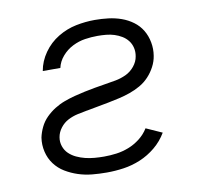

<svg xmlns="http://www.w3.org/2000/svg" viewBox="-66 -609 732 688"><g transform="rotate(-10 300.0 -265.0)"><path d="M269 8Q242 8 216 5.5Q190 3 165.5 -5Q141 -13 119.5 -26Q98 -39 83 -59Q68 -79 62 -104.5Q56 -130 60 -156Q64 -175 73 -193.5Q82 -212 96.5 -226.5Q111 -241 128.5 -252Q146 -263 165 -270Q184 -277 203 -282Q222 -287 241 -291Q260 -295 279.5 -298.5Q299 -302 318.5 -305Q338 -308 357 -311.5Q376 -315 394.5 -323.5Q413 -332 426.5 -348.5Q440 -365 443 -384Q446 -400 442.5 -415Q439 -430 430 -441.5Q421 -453 408.5 -460.5Q396 -468 382 -472.5Q368 -477 352.5 -478.5Q337 -480 321 -480Q298 -480 275 -476.5Q252 -473 230 -462Q208 -451 191.5 -432Q175 -413 170 -390H106Q112 -425 133.5 -455.5Q155 -486 186.5 -505Q218 -524 252.5 -531Q287 -538 321 -538Q346 -538 370.5 -535Q395 -532 417.5 -524Q440 -516 459 -502Q478 -488 490 -468Q502 -448 506.5 -423.5Q511 -399 507 -375Q504 -355 494 -336Q484 -317 469.5 -301.5Q455 -286 436.5 -275.5Q418 -265 398 -258Q378 -251 358 -246.5Q338 -242 318 -238Q298 -234 278 -230.5Q258 -227 238 -223H237Q220 -220 202 -216Q184 -212 167.5 -203.5Q151 -195 139 -179.5Q127 -164 124 -146Q121 -129 126.5 -113Q132 -97 143.5 -86Q155 -75 170 -68Q185 -61 201 -57Q217 -53 234.5 -51.5Q252 -50 269 -50Q292 -50 314.5 -53Q337 -56 359 -64.5Q381 -73 400.5 -88Q420 -103 433 -124L491 -98Q474 -69 448 -47.5Q422 -26 392 -13.5Q362 -1 331 3.5Q300 8 269 8Z"/></g></svg>

Font: Iosevka Curly Light Extended
Style: Italic
Weight: 300
Width: 7
Italic angle: -9°
Monospace: yes
Designer: Belleve Invis
Foundry: Belleve Invis
Version: Version 11.1.0; ttfautohint (v1.8.3)